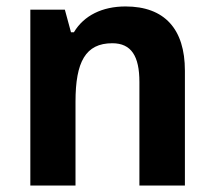

<svg xmlns="http://www.w3.org/2000/svg" viewBox="-20 -575 663 595"><path d="M74 0H214V-260C214 -383 245 -441 328 -441C387 -441 412 -401 412 -321V0H553V-356C553 -485 490 -555 369 -555C297 -555 240 -527 209 -475H200L181 -545H74Z"/></svg>

Font: Kathrein 75 Bold
Style: Regular
Weight: 700
Designer: Lazydogs Typefoundry, based on Open Sans by Ascender Corporation
Foundry: Lazydogs Typefoundry
Version: Version 1.003;PS 001.003;hotconv 1.0.88;makeotf.lib2.5.64775